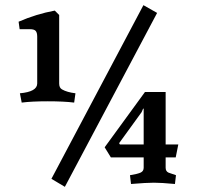

<svg xmlns="http://www.w3.org/2000/svg" viewBox="-20 -707 771 743"><path d="M179 -15 535 -687 588 -657 231 16ZM57 -346Q124 -352 124 -384V-565Q124 -581 118 -587.5Q112 -594 96 -594H56L52 -623Q121 -653 192 -666L209 -649V-384Q209 -367 220 -361Q239 -350 272 -346L267 -310Q227 -315 165 -315Q103 -315 64 -310ZM621 -98V-58Q621 -44 632 -39L661 -29L657 5Q604 0 575.5 0Q547 0 487 5L483 -29Q514 -34 525 -39.5Q536 -45 536 -58V-98H409L385 -137L541 -351H621V-148H670L660 -98ZM536 -148V-286L534 -287L528 -273L441 -153L444 -148Z"/></svg>

Font: Buenard
Style: Bold
Weight: 700
Foundry: FontFuror
Version: Version 1.002 2011